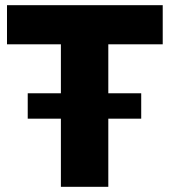

<svg xmlns="http://www.w3.org/2000/svg" viewBox="-20 -721 654 741"><path d="M608 -550H398V-361H525V-263H398V0H215V-263H87V-361H215V-550H7V-701H608Z"/></svg>

Font: Montserrat arm2
Style: Bold
Weight: 700
Designer: Julieta Ulanovsky
Foundry: Julieta Ulanovsky
Version: Version 6.000